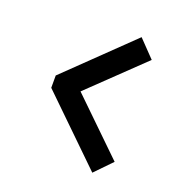

<svg xmlns="http://www.w3.org/2000/svg" viewBox="-120 -772 839 872"><g transform="rotate(20 300.0 -336.5)"><path d="M418.5 -663.5 497 -582 242 -337 497 -89.5 418.5 -8.5 111.5 -307V-366.5Z"/></g></svg>

Font: Kode Mono
Style: Regular
Weight: 400
Monospace: yes
Designer: Isa Ozler
Foundry: Kadena LLC
Version: Version 1.000;gftools[0.9.28]